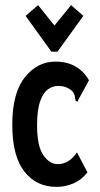

<svg xmlns="http://www.w3.org/2000/svg" viewBox="-20 -720 390 751"><path d="M201 11Q122 11 75 -49.5Q28 -110 28 -232Q28 -356 77 -417.5Q126 -479 197 -479Q243 -479 276 -459.5Q309 -440 328 -406L287 -331L283 -322L276 -326Q274 -333 273 -342Q272 -351 263 -363Q241 -384 207 -384Q186 -384 167.5 -370.5Q149 -357 137 -323.5Q125 -290 125 -231Q125 -148 149.5 -113Q174 -78 206 -78Q250 -78 281 -124L322 -46Q300 -17 268 -3Q236 11 201 11ZM129 -700 193 -620 258 -700 306 -658 205 -518H181L80 -658Z"/></svg>

Font: Inconsolata ExtraCondensed ExtraBold
Style: Regular
Weight: 800
Width: 2
Monospace: yes
Designer: Raph Levien, Cyreal, Brenton Simpson
Foundry: Raph Levien, Cyreal, Google
Version: Version 3.001; ttfautohint (v1.8.2.53-6de2)